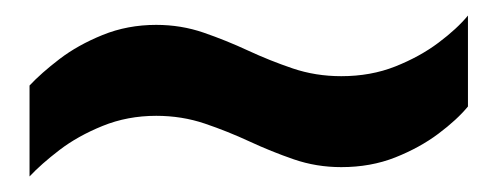

<svg xmlns="http://www.w3.org/2000/svg" viewBox="-20 -422 640 247"><path d="M18 -195V-312Q33 -328 56.5 -346Q80 -364 112 -377Q144 -390 181 -390Q213 -390 242 -380Q271 -370 299 -357Q327 -344 356.5 -334Q386 -324 419 -324Q457 -324 488.5 -336.5Q520 -349 544 -367Q568 -385 582 -402V-285Q568 -268 544 -250Q520 -232 488.5 -219.5Q457 -207 419 -207Q387 -207 358 -217Q329 -227 301 -240Q273 -253 243.5 -263Q214 -273 181 -273Q144 -273 112 -260Q80 -247 56.5 -229Q33 -211 18 -195Z"/></svg>

Font: Chivo Mono ExtraBold
Style: Regular
Weight: 800
Monospace: yes
Designer: Hector Gatti
Foundry: Omnibus-Type
Version: Version 1.008